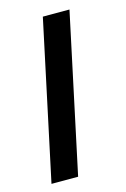

<svg xmlns="http://www.w3.org/2000/svg" viewBox="-88 -567 402 612"><g transform="rotate(-15 113.0 -261.0)"><path d="M116.2 -522H204.1L92.8 0H4.9Z"/></g></svg>

Font: Rawline Medium
Style: Italic
Weight: 500
Italic angle: -12°
Designer: Matt McInerney, Pablo Impallari, Rodrigo Fuenzalida
Foundry: Matt McInerney, Pablo Impallari, Rodrigo Fuenzalida
Version: Version 4.020;PS 004.020;hotconv 1.0.88;makeotf.lib2.5.64775